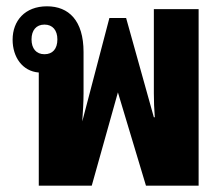

<svg xmlns="http://www.w3.org/2000/svg" viewBox="-20 -589 711 609"><path d="M103 0H271L354 -296L443 0H610V-560H468V-293C468 -269 469 -242 471 -217H468L380 -532H327L241 -204C243 -234 245 -265 245 -293V-424C245 -524 198 -569 129 -569C59 -569 20 -523 20 -463C20 -408 51 -363 103 -359ZM121 -417C95 -417 80 -435 80 -464C80 -493 95 -511 121 -511C147 -511 162 -493 162 -464C162 -434 147 -417 121 -417Z"/></svg>

Font: Noto Sans Thai Looped Condensed ExtraBold
Style: Regular
Weight: 800
Width: 3
Designer: Sasikarn Vongin, Ben Mitchell
Foundry: The Fontpad Ltd
Version: Version 1.001